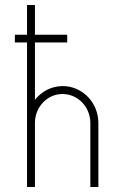

<svg xmlns="http://www.w3.org/2000/svg" viewBox="-20 -750 494 770"><path d="M231.4 -404.8C186.5 -404.8 146.5 -383.3 120.1 -349.6V-579.6H249.5V-610.8H120.1V-730H88.4V-610.8H39.6V-579.6H88.4V0H120.1V-256.8C120.1 -321.3 169.9 -373 230.5 -373C292 -373 342.3 -321.3 342.3 -256.8V0H374.5V-256.8C374.5 -338.4 310.5 -404.8 231.4 -404.8Z"/></svg>

Font: Now ExtraLight
Style: Regular
Weight: 200
Designer: Alfredo Marco Pradil
Foundry: Alfredo Marco Pradil
Version: Version 1.200;hotconv 1.0.109;makeotfexe 2.5.65596